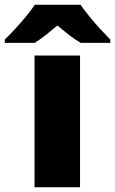

<svg xmlns="http://www.w3.org/2000/svg" viewBox="-78 -786 483 806"><path d="M258 0H67V-553H258ZM260 -766Q276 -743 298.5 -715.5Q321 -688 344.5 -662.5Q368 -637 385 -620V-606H261Q235 -621 212 -639Q189 -657 163 -679Q137 -657 115.5 -640Q94 -623 68 -606H-58V-620Q-39 -638 -15.5 -663.5Q8 -689 30.5 -716Q53 -743 68 -766Z"/></svg>

Font: Noto Sans Black
Style: Regular
Weight: 900
Designer: Monotype Design Team
Foundry: Monotype Imaging Inc.
Version: Version 2.007